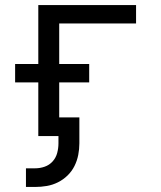

<svg xmlns="http://www.w3.org/2000/svg" viewBox="-20 -540 640 762"><path d="M83 202V128H119Q139 128 157.5 121.5Q176 115 189 100.5Q202 86 207 67Q212 48 212 29V0H132V-213H40V-286H132V-520H520V-447H215V-286H334V-213H215V-74H295V29Q295 52 290.5 75Q286 98 275.5 119Q265 140 248 156.5Q231 173 210 183.5Q189 194 166 198Q143 202 119 202Z"/></svg>

Font: Iosevka Fixed Extended
Style: Regular
Weight: 400
Width: 7
Monospace: yes
Designer: Belleve Invis
Foundry: Belleve Invis
Version: Version 24.1.1; ttfautohint (v1.8.4)